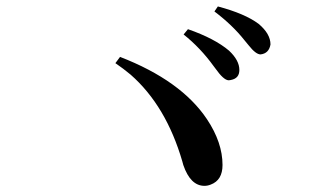

<svg xmlns="http://www.w3.org/2000/svg" viewBox="-20 -738 1040 602"><path d="M696.3 -486.3Q680.7 -487.3 655.3 -523.4Q652.3 -527.3 649.4 -531.2Q608.4 -587.9 555.7 -629.9L569.3 -646.5Q653.3 -617.2 698.2 -579.1Q730.5 -548.8 730.5 -518.6Q730.5 -492.2 704.1 -487.3Q700.2 -486.3 696.3 -486.3ZM796.9 -567.4Q782.2 -567.4 759.8 -595.7Q757.8 -597.7 754.9 -601.6Q749 -608.4 746.1 -612.3Q709 -659.2 652.3 -702.1L663.1 -717.8Q748 -695.3 791 -663.1Q828.1 -631.8 828.1 -598.6Q823.2 -570.3 796.9 -567.4ZM341.8 -540 356.4 -559.6Q547.9 -485.4 628.9 -364.3Q677.7 -291 677.7 -220.7Q677.7 -172.9 640.6 -159.2Q630.9 -155.3 621.1 -155.3Q577.1 -155.3 554.7 -220.7Q552.7 -226.6 551.8 -231.4Q501 -406.2 389.6 -503.9Q366.2 -523.4 341.8 -540Z"/></svg>

Font: GenYoMin JP SemiBold
Style: Regular
Weight: 600
Version: Version 1.001;PS 1;hotconv 16.6.51;makeotf.lib2.5.65220 DEVE